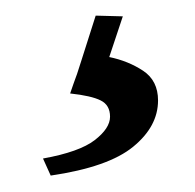

<svg xmlns="http://www.w3.org/2000/svg" viewBox="-20 -26 246 242"><path d="M179.2 100.6Q179.2 133.3 147.9 158.9Q116.7 184.6 43.9 195.3L34.2 173.8Q80.1 165.5 99.4 150.6Q118.7 135.7 118.7 121.1Q118.7 106.4 106.9 100.6Q95.2 94.7 68.4 91.8L72.8 79.1Q76.7 69.3 82.5 50.5Q88.4 31.7 100.6 -6.3L134.8 -5.4L117.7 45.9Q141.6 50.8 160.4 63.2Q179.2 75.7 179.2 100.6Z"/></svg>

Font: Potro Sans Bangla
Style: Regular
Weight: 400
Designer: Jayed Ahsan Saad
Foundry: Codepotro
Version: Potro Sans Bangla; Version 0.905